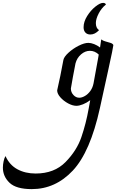

<svg xmlns="http://www.w3.org/2000/svg" viewBox="-351 -725 841 1330"><path d="M434 -411Q434 -400 398 -236Q362 -72 355 -40L341 24Q274 328 153.5 456.5Q33 585 -131 585Q-239 585 -285 541Q-331 497 -331 436Q-331 415 -326 392Q-321 369 -313 356Q-285 418 -230.5 447.5Q-176 477 -104 477Q25 477 103 397.5Q181 318 213 224Q245 130 263 29Q264 22 274 -31Q250 -13 224 -2.5Q198 8 178 8Q152 8 120.5 -9Q89 -26 67 -51Q45 -76 45 -99Q67 -194 88 -309Q92 -331 123 -359.5Q154 -388 193.5 -408Q233 -428 261 -428Q279 -428 301 -419.5Q323 -411 342 -396L350 -450L354 -451Q359 -444 376.5 -439Q394 -434 397 -433Q419 -427 424 -424Q434 -418 434 -411ZM328 -318Q333 -343 333 -347Q306 -373 272 -373Q239 -373 210.5 -348.5Q182 -324 172 -286L154 -192L140 -112Q140 -86 157.5 -67Q175 -48 198 -48Q216 -48 237 -60Q258 -72 274.5 -94.5Q291 -117 297 -148ZM228 -536Q228 -574 252.5 -613.5Q277 -653 309.5 -679Q342 -705 363 -705Q378 -705 383 -694Q351 -668 332 -630.5Q313 -593 313 -565Q313 -531 335 -516Q307 -486 275 -486Q253 -486 240.5 -499.5Q228 -513 228 -536Z"/></svg>

Font: Charmonman
Style: Bold
Weight: 700
Designer: Ekaluck Peanpanawate
Foundry: Cadson Demak Co.,Ltd.
Version: Version 1.000; ttfautohint (v1.6)